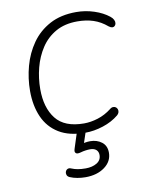

<svg xmlns="http://www.w3.org/2000/svg" viewBox="-79 -549 613 797"><g transform="rotate(-10 227.5 -151.0)"><path d="M248 8Q181 8 137.5 -18.5Q94 -45 73 -92.5Q52 -140 52 -202Q52 -255 66 -306.5Q80 -358 109.5 -400Q139 -442 185.5 -467Q232 -492 297 -492Q336 -492 372.5 -480Q409 -468 434 -448Q443 -441 447 -433Q451 -425 450 -418Q449 -411 444.5 -407Q440 -403 434 -403.5Q428 -404 420 -410Q393 -433 362.5 -443Q332 -453 295 -453Q242 -453 204 -431.5Q166 -410 142 -373.5Q118 -337 106.5 -292.5Q95 -248 95 -202Q95 -124 131.5 -77.5Q168 -31 250 -31Q278 -31 308.5 -40.5Q339 -50 366 -71Q373 -77 380 -77Q387 -77 391.5 -73.5Q396 -70 398 -64Q400 -58 398 -51.5Q396 -45 390 -40Q362 -17 323.5 -4.5Q285 8 248 8ZM217 190Q200 190 183 187Q166 184 152 178Q143 174 140.5 167Q138 160 140.5 153Q143 146 149.5 143Q156 140 165 144Q177 149 191 151.5Q205 154 224 154Q252 154 271 142.5Q290 131 290 109Q290 95 281 87Q272 79 255 79Q247 79 236 80.5Q225 82 215 85Q208 87 202.5 87Q197 87 194 84Q191 81 190.5 77Q190 73 193 64L220 -20H258L233 55L215 53Q228 50 239.5 48Q251 46 261 46Q290 46 310 61.5Q330 77 330 106Q330 143 298 166.5Q266 190 217 190Z"/></g></svg>

Font: Nunito ExtraLight
Style: Italic
Weight: 200
Italic angle: -9°
Designer: Vernon Adams
Foundry: Vernon Adams
Version: Version 3.602